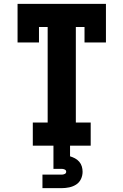

<svg xmlns="http://www.w3.org/2000/svg" viewBox="-20 -755 640 995"><path d="M150 0V-120H227V-615H182V-535H71V-735H529V-535H418V-615H373V-120H450V0ZM200 220V150H300Q308 150 315.5 146.5Q323 143 323 135Q323 127 315.5 123.5Q308 120 300 120H257V0H343V55Q356 59 368.5 65.5Q381 72 390.5 83Q400 94 404 107.5Q408 121 408 135Q408 155 399.5 173Q391 191 374.5 201.5Q358 212 338.5 216Q319 220 300 220Z"/></svg>

Font: Iosevka Slab Heavy Extended
Style: Regular
Weight: 900
Width: 7
Monospace: yes
Designer: Belleve Invis
Foundry: Belleve Invis
Version: Version 11.1.0; ttfautohint (v1.8.3)